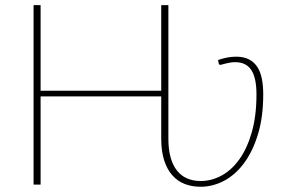

<svg xmlns="http://www.w3.org/2000/svg" viewBox="-20 -723 1106 752"><path d="M639.5 -180Q639.5 -137.5 648.2 -106.2Q657 -75 673.5 -54.5Q690 -34 713.5 -24Q737 -14 766 -14Q808 -14 847.5 -35.2Q887 -56.5 917.5 -99Q948 -141.5 966.2 -205.2Q984.5 -269 984.5 -353.5Q984.5 -418 964.2 -448.8Q944 -479.5 901 -479.5Q890.5 -479.5 881 -477.8Q871.5 -476 863.8 -474.2Q856 -472.5 850.8 -470.8Q845.5 -469 844 -469Q837 -469 836.5 -475.5L834 -488Q853 -494.5 870.2 -497.8Q887.5 -501 905 -501Q935.5 -501 956 -490Q976.5 -479 988.8 -459.2Q1001 -439.5 1006 -412.5Q1011 -385.5 1011 -353.5Q1011 -264 990.2 -196.5Q969.5 -129 935.2 -83.2Q901 -37.5 856.8 -14.5Q812.5 8.5 765.5 8.5Q732.5 8.5 704.2 -2.2Q676 -13 655.5 -35.8Q635 -58.5 623.2 -94.2Q611.5 -130 611.5 -180V-345.5H139V0H111.5V-703H139V-367.5H611.5V-703H639.5Z"/></svg>

Font: Lato Thin
Style: Regular
Weight: 200
Designer: Lukasz Dziedzic
Foundry: tyPoland Lukasz Dziedzic
Version: Version 2.007; 2014-02-27